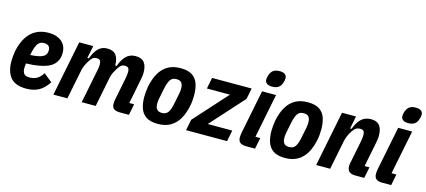

<svg xmlns="http://www.w3.org/2000/svg" viewBox="-58 -1248 3909 1763"><g transform="rotate(15 1896.5 -367.0)"><path d="M222 12Q119 12 73 -42.5Q27 -97 27 -197Q27 -220 29.5 -247Q32 -274 36 -295Q53 -374 86.5 -427.5Q120 -481 171.5 -509Q223 -537 292 -537Q331 -537 362 -527Q393 -517 415.5 -498.5Q438 -480 450 -453Q462 -426 462 -392Q462 -356 451 -328Q440 -300 417.5 -278.5Q395 -257 359.5 -243Q324 -229 275 -221Q226 -213 162 -211Q161 -202 159.5 -189Q158 -176 158 -168Q158 -132 172.5 -113.5Q187 -95 226 -95Q263 -95 293 -110.5Q323 -126 351 -169L431 -104Q389 -40 339.5 -14Q290 12 222 12ZM275 -435Q251 -435 234 -423.5Q217 -412 205.5 -388.5Q194 -365 186 -329L179 -296Q227 -299 257 -305.5Q287 -312 303.5 -322.5Q320 -333 326.5 -347.5Q333 -362 333 -380Q333 -409 318 -422Q303 -435 275 -435Z M612 0H479L584 -525H717L693 -405H707Q730 -469 763.5 -503Q797 -537 850 -537Q906 -537 932 -503.5Q958 -470 958 -405H972Q995 -469 1029.5 -503Q1064 -537 1119 -537Q1175 -537 1201 -504.5Q1227 -472 1227 -407Q1227 -390 1223 -366Q1219 -342 1216 -327L1172 -106H1218L1197 0H1113Q1072 0 1053 -14.5Q1034 -29 1034 -63Q1034 -74 1035.5 -84Q1037 -94 1038 -102L1079 -307Q1082 -323 1085 -342.5Q1088 -362 1088 -377Q1088 -403 1078.5 -414.5Q1069 -426 1045 -426Q1023 -426 1008.5 -414Q994 -402 980 -379Q967 -357 955.5 -335.5Q944 -314 938 -285L881 0H748L814 -330Q816 -343 817.5 -354Q819 -365 819 -377Q819 -403 809.5 -414.5Q800 -426 776 -426Q754 -426 739.5 -414Q725 -402 711 -379Q697 -357 685 -331.5Q673 -306 667 -275Z M1473 12Q1400 12 1360 -16Q1320 -44 1305 -91.5Q1290 -139 1290 -197Q1290 -220 1292.5 -246Q1295 -272 1299 -295Q1314 -370 1344.5 -424Q1375 -478 1424.5 -507.5Q1474 -537 1546 -537Q1620 -537 1659.5 -509Q1699 -481 1714 -434Q1729 -387 1729 -328Q1729 -306 1727 -279.5Q1725 -253 1720 -230Q1706 -156 1675 -101.5Q1644 -47 1594.5 -17.5Q1545 12 1473 12ZM1484 -95Q1523 -95 1542.5 -122.5Q1562 -150 1575 -219L1593 -309Q1595 -320 1596.5 -332Q1598 -344 1598 -357Q1598 -382 1591.5 -398Q1585 -414 1571.5 -422Q1558 -430 1535 -430Q1496 -430 1477 -402.5Q1458 -375 1444 -306L1426 -216Q1424 -205 1422.5 -193Q1421 -181 1421 -168Q1421 -143 1427.5 -127Q1434 -111 1448 -103Q1462 -95 1484 -95Z M2130 0H1740L1761 -104L2045 -419H1826L1847 -525H2223L2202 -421L1918 -106H2151Z M2399 -590Q2366 -590 2348.5 -603Q2331 -616 2331 -640Q2331 -648 2332.5 -658Q2334 -668 2338 -680Q2349 -714 2371 -730Q2393 -746 2431 -746Q2464 -746 2481.5 -733Q2499 -720 2499 -696Q2499 -689 2497.5 -678.5Q2496 -668 2492 -656Q2482 -622 2459.5 -606Q2437 -590 2399 -590ZM2396 0H2312Q2271 0 2252.5 -16Q2234 -32 2234 -66Q2234 -74 2235.5 -85Q2237 -96 2238 -105L2322 -525H2455L2371 -106H2417Z M2682 12Q2609 12 2569 -16Q2529 -44 2514 -91.5Q2499 -139 2499 -197Q2499 -220 2501.5 -246Q2504 -272 2508 -295Q2523 -370 2553.5 -424Q2584 -478 2633.5 -507.5Q2683 -537 2755 -537Q2829 -537 2868.5 -509Q2908 -481 2923 -434Q2938 -387 2938 -328Q2938 -306 2936 -279.5Q2934 -253 2929 -230Q2915 -156 2884 -101.5Q2853 -47 2803.5 -17.5Q2754 12 2682 12ZM2693 -95Q2732 -95 2751.5 -122.5Q2771 -150 2784 -219L2802 -309Q2804 -320 2805.5 -332Q2807 -344 2807 -357Q2807 -382 2800.5 -398Q2794 -414 2780.5 -422Q2767 -430 2744 -430Q2705 -430 2686 -402.5Q2667 -375 2653 -306L2635 -216Q2633 -205 2631.5 -193Q2630 -181 2630 -168Q2630 -143 2636.5 -127Q2643 -111 2657 -103Q2671 -95 2693 -95Z M3110 0H2977L3082 -525H3215L3191 -405H3205Q3228 -469 3264 -503Q3300 -537 3356 -537Q3412 -537 3438 -504.5Q3464 -472 3464 -407Q3464 -390 3460 -365.5Q3456 -341 3453 -326L3409 -106H3455L3434 0H3350Q3309 0 3290 -17Q3271 -34 3271 -72Q3271 -79 3272.5 -87Q3274 -95 3275 -101L3317 -311Q3320 -327 3322.5 -344.5Q3325 -362 3325 -377Q3325 -403 3315.5 -414.5Q3306 -426 3282 -426Q3259 -426 3242.5 -415.5Q3226 -405 3209 -379Q3195 -357 3183 -331.5Q3171 -306 3165 -275Z M3693 -590Q3660 -590 3642.5 -603Q3625 -616 3625 -640Q3625 -648 3626.5 -658Q3628 -668 3632 -680Q3643 -714 3665 -730Q3687 -746 3725 -746Q3758 -746 3775.5 -733Q3793 -720 3793 -696Q3793 -689 3791.5 -678.5Q3790 -668 3786 -656Q3776 -622 3753.5 -606Q3731 -590 3693 -590ZM3690 0H3606Q3565 0 3546.5 -16Q3528 -32 3528 -66Q3528 -74 3529.5 -85Q3531 -96 3532 -105L3616 -525H3749L3665 -106H3711Z"/></g></svg>

Font: IBM Plex Sans Condensed
Style: Bold Italic
Weight: 700
Width: 3
Italic angle: -11.31°
Designer: Mike Abbink, Paul van der Laan, Pieter van Rosmalen
Foundry: Bold Monday
Version: Version 3.201